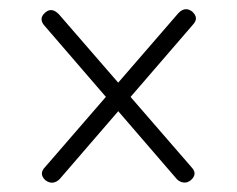

<svg xmlns="http://www.w3.org/2000/svg" viewBox="-20 -548 512 415"><path d="M78 -158.5Q63 -172.5 78 -187.5L365.5 -519.5Q372.5 -527 380 -528Q387.5 -529 395.5 -523Q403 -516 403.5 -509Q404 -502 396 -493.5L109 -161Q102 -154 94 -153.2Q86 -152.5 78 -158.5ZM393 -159Q385.5 -152.5 377 -153.5Q368.5 -154.5 362.5 -160.5L77 -491.5Q69.5 -499.5 69.8 -507Q70 -514.5 78 -521Q91.5 -533 107 -517.5L394 -186.5Q401 -179 400.5 -172.2Q400 -165.5 393 -159Z"/></svg>

Font: Fraunces 48pt Soft Wonky Light
Style: Regular
Weight: 300
Version: Version 1.000;[b76b70a41]